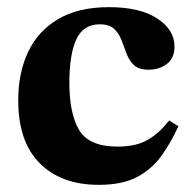

<svg xmlns="http://www.w3.org/2000/svg" viewBox="-20 -506 535 537"><path d="M453 -169 479 -153Q459 -109 432.5 -71.5Q406 -34 364.5 -11.5Q323 11 256 11Q152 11 91.5 -49Q31 -109 31 -226Q31 -302 58.5 -360.5Q86 -419 142.5 -452.5Q199 -486 285 -486Q371 -486 419.5 -454.5Q468 -423 468 -376Q468 -343 446.5 -327Q425 -311 396 -311Q368 -311 354.5 -324Q341 -337 334 -356Q327 -375 320 -393.5Q313 -412 299.5 -425Q286 -438 259 -438Q213 -438 193.5 -396Q174 -354 174 -274Q174 -188 201.5 -142Q229 -96 309 -96Q360 -96 392.5 -114.5Q425 -133 453 -169Z"/></svg>

Font: STIX Two Text
Style: Bold
Weight: 700
Designer: Ross Mills, John Hudson & Paul Hanslow, Tiro Typeworks Ltd; with prior portions MicroPress Inc., and Coen Hoffman.
Foundry: Tiro Typeworks Ltd
Version: Version 2.13 b171